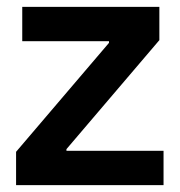

<svg xmlns="http://www.w3.org/2000/svg" viewBox="-20 -540 525 560"><path d="M26.9 0V-97.2L297.9 -415V-419.9H44.9V-520H444.8V-422.9L173.8 -105V-100.1H457V0Z"/></svg>

Font: Fixel Text SemiBold
Style: Regular
Weight: 600
Width: 4
Designer: AlfaBravo + MacPaw
Foundry: Kyrylo Tkachov, Marchela Mozhyna, Serhii Makarenko, Maria Weinstein, Zakhar Kryvoshyya
Version: Version 1.211